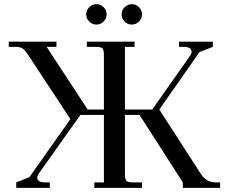

<svg xmlns="http://www.w3.org/2000/svg" viewBox="-20 -902 1096 922"><path d="M22 -677V-702H251V-677H204L401 -376H479V-637Q479 -662 472 -669.5Q465 -677 440 -677H397V-702H626V-677H580V-376H711L894 -636Q900 -645 900 -654Q900 -677 862 -677H840V-702H1002V-677L938 -652L745 -376L945 -66Q972 -26 1016 -26H1037V0H858V-26L650 -350H580V-66Q580 -41 587 -33.5Q594 -26 619 -26H662V0H433V-26H479V-350H366L165 -67Q159 -58 159 -49Q159 -26 197 -26H219V0H58V-26L121 -51L318 -330L116 -637Q101 -660 89.5 -668.5Q78 -677 55 -677ZM408.5 -798.5Q394 -813 394 -833Q394 -853 408.5 -867.5Q423 -882 443 -882Q463 -882 477.5 -867.5Q492 -853 492 -833Q492 -813 477.5 -798.5Q463 -784 443 -784Q423 -784 408.5 -798.5ZM578.5 -798.5Q564 -813 564 -833Q564 -853 578.5 -867.5Q593 -882 613 -882Q633 -882 647.5 -867.5Q662 -853 662 -833Q662 -813 647.5 -798.5Q633 -784 613 -784Q593 -784 578.5 -798.5Z"/></svg>

Font: Dihjauti
Style: Bold
Weight: 700
Designer: T. Christopher White
Version: Version 3.0.0